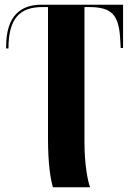

<svg xmlns="http://www.w3.org/2000/svg" viewBox="-20 -556 558 816"><path d="M205 240H363C353 214 339 145 339 46V-526H357C455 -526 486 -494 491 -386L493 -352H503V-536H156C71 -536 6 -492 6 -357V-350H16C16 -474 61 -526 160 -526H184V33C184 143 195 207 205 240Z"/></svg>

Font: Noto Serif Display Condensed ExtraBold
Style: Regular
Weight: 800
Width: 3
Designer: Monotype Design Team
Foundry: Monotype Imaging Inc.
Version: Version 2.009